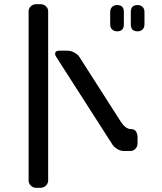

<svg xmlns="http://www.w3.org/2000/svg" viewBox="-20 -787 768 913"><path d="M634 -638Q649 -638 658 -647Q667 -656 667 -671V-730Q667 -745 658 -754Q649 -763 634 -763Q602 -763 602 -730V-671Q602 -638 634 -638ZM537 -638Q569 -638 569 -671V-730Q569 -763 537 -763Q522 -763 513 -754Q504 -745 504 -730V-671Q504 -656 513 -647Q522 -638 537 -638ZM151 106H173Q188 106 198.5 95.5Q209 85 209 71V-733Q209 -747 198.5 -757Q188 -767 173 -767H151Q137 -767 126.5 -757Q116 -747 116 -733V71Q116 85 126.5 95.5Q137 106 151 106ZM247 -517 515 -99Q523 -87 538.5 -78Q554 -69 568 -69H600Q614 -69 624 -79.5Q634 -90 634 -105V-134Q634 -151 626.5 -162Q619 -173 605 -173Q589 -173 576.5 -183Q564 -193 554 -209L357 -517Q349 -529 332.5 -537.5Q316 -546 302 -546H262Q242 -546 242 -531Q242 -524 247 -517Z"/></svg>

Font: WDXL Lubrifont JP N
Style: Regular
Weight: 400
Designer: [WDXL Lubrifont] Copyright 2020-2022 (c) NightFurySL2001, Skr-ZERO; [ZCOOL QingKe HuangYou] Copyright 2018-2022 (c) The 
Version: Version 2.001;hotconv 1.1.1;makeotfexe 2.6.0